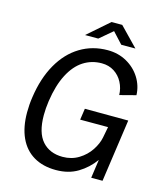

<svg xmlns="http://www.w3.org/2000/svg" viewBox="-131 -1010 977 1121"><g transform="rotate(15 357.0 -449.5)"><path d="M425 -744.5Q488.5 -744.5 540 -715.8Q591.5 -687 621.8 -638.8Q652 -590.5 654 -534L556.5 -508.5Q555.5 -549.5 537.2 -584.5Q519 -619.5 486.5 -640.5Q454 -661.5 411 -661.5Q350 -661.5 300.5 -629.8Q251 -598 216.8 -532.2Q182.5 -466.5 168 -367.5Q161.5 -322 161.5 -282Q161.5 -176 206.5 -125.2Q251.5 -74.5 330 -74.5Q384 -74.5 426.8 -100.8Q469.5 -127 495.8 -166.8Q522 -206.5 529.5 -245.5L542 -311H373.5L383.5 -379.5L646 -378.5L592 0H523.5L539.5 -112Q500 -57.5 444 -23.8Q388 10 312 10Q233.5 10 177.5 -23Q121.5 -56 92.2 -119.5Q63 -183 63 -272.5Q63 -319 70 -365Q87 -483.5 135.8 -569Q184.5 -654.5 258.8 -699.5Q333 -744.5 425 -744.5ZM403 -909H467.5L577.5 -795.5H492L431 -861.5L353 -795.5H273Z"/></g></svg>

Font: 1883 Sans
Style: Italic
Weight: 400
Italic angle: -8°
Designer: 1883 Sans project is a fork of Public Sans.
Version: Version 1.009